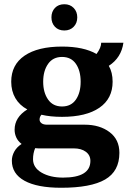

<svg xmlns="http://www.w3.org/2000/svg" viewBox="-20 -727 610 907"><path d="M223 -645Q223 -672 239.5 -689.5Q256 -707 284 -707Q311 -707 328 -689.5Q345 -672 345 -645Q345 -618 328 -600.5Q311 -583 284 -583Q256 -583 239.5 -600.5Q223 -618 223 -645ZM544 -5Q544 82 476.5 121Q409 160 269 160Q156 160 96 127Q36 94 36 32Q36 10 47.5 -11Q59 -32 82 -47Q65 -60 57 -77.5Q49 -95 49 -114Q49 -173 109 -210Q72 -230 52.5 -263.5Q33 -297 33 -341Q33 -421 96 -464Q159 -507 273 -507Q375 -507 436 -472Q458 -502 458 -525H563Q553 -454 494 -416Q512 -385 512 -341Q512 -261 449.5 -218Q387 -175 273 -175Q217 -175 176 -185Q167 -176 167 -162Q167 -152 176 -145Q185 -138 202 -138H380Q451 -138 497.5 -103Q544 -68 544 -5ZM184 -341Q184 -290 207 -257Q230 -224 273 -224Q316 -224 338.5 -256.5Q361 -289 361 -341Q361 -393 338.5 -425.5Q316 -458 273 -458Q230 -458 207 -425Q184 -392 184 -341ZM407 33Q407 6 385.5 -10Q364 -26 329 -26H162Q151 -26 146 -27Q136 -3 136 25Q136 65 176.5 88.5Q217 112 278 112Q407 112 407 33Z"/></svg>

Font: Trirong Bold
Style: Regular
Weight: 700
Designer: Katatrad Team
Foundry: CadsonDemak
Version: Version 1.000